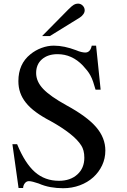

<svg xmlns="http://www.w3.org/2000/svg" viewBox="-20 -999 685 1035"><path d="M522.5 -515.6H495.1Q488.3 -540 481.9 -558.6Q475.6 -577.1 467.3 -592.3Q459 -607.4 449.2 -619.6Q439.5 -631.8 426.8 -645.5Q368.2 -707 290 -707Q238.3 -707 206.5 -679.7Q174.8 -652.3 174.8 -605.5Q174.8 -559.6 212.9 -519.5Q251 -479.5 337.9 -431.6Q449.2 -371.1 498.5 -313.5Q547.9 -255.9 547.9 -187.5Q547.9 -144.5 530.3 -107.4Q512.7 -70.3 482.4 -43Q452.1 -15.6 410.2 0Q368.2 15.6 320.3 15.6Q286.1 15.6 252.9 9.8Q219.7 3.9 188.5 -9.8Q171.9 -15.6 158.2 -19Q144.5 -22.5 135.7 -22.5Q123 -22.5 114.3 -11.7Q105.5 -1 104.5 14.6H80.1L46.9 -221.7H72.3Q114.3 -119.1 168 -71.8Q221.7 -24.4 297.9 -24.4Q359.4 -24.4 397 -58.6Q434.6 -92.8 434.6 -148.4Q434.6 -169.9 430.2 -186.5Q425.8 -203.1 418 -214.8Q398.4 -246.1 356 -279.3Q313.5 -312.5 253.9 -345.7Q207 -370.1 173.8 -394.5Q140.6 -418.9 119.6 -445.3Q98.6 -471.7 88.9 -500Q79.1 -528.3 79.1 -561.5Q79.1 -654.3 143.6 -706.1Q170.9 -728.5 204.1 -740.7Q237.3 -752.9 269.5 -752.9Q298.8 -752.9 328.6 -746.6Q358.4 -740.2 389.6 -728.5Q405.3 -721.7 418 -718.8Q430.7 -715.8 439.5 -715.8Q466.8 -715.8 474.6 -752.9H498ZM349.6 -949.2Q368.2 -967.8 378.4 -973.6Q388.7 -979.5 400.4 -979.5Q415 -979.5 425.8 -968.8Q436.5 -958 436.5 -943.4Q436.5 -932.6 429.2 -922.4Q421.9 -912.1 410.2 -904.3L249 -804.7H207Z"/></svg>

Font: Jomolhari
Style: Regular
Weight: 400
Designer: Christopher J. Fynn
Foundry: Christopher  J.  Fynn (Karma Drubgy¸ Tenzin).
Version: Version alpha 0.003c 2006